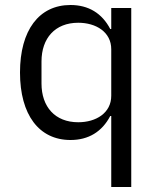

<svg xmlns="http://www.w3.org/2000/svg" viewBox="-20 -548 640 768"><path d="M425 200H505V-516H425V-432H421C388 -495 334 -528 262 -528C136 -528 60 -427 60 -258C60 -89 136 12 262 12C334 12 388 -21 421 -84H425ZM293 -59C200 -59 146 -121 146 -214V-302C146 -395 200 -457 293 -457C364 -457 425 -420 425 -351V-165C425 -96 364 -59 293 -59Z"/></svg>

Font: IBM Plex Mono
Style: Regular
Weight: 400
Monospace: yes
Designer: Mike Abbink, Paul van der Laan, Pieter van Rosmalen
Foundry: Bold Monday
Version: Version 2.004